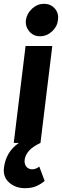

<svg xmlns="http://www.w3.org/2000/svg" viewBox="-53 -749 325 1006"><path d="M19 0 81 -508H221L159 0ZM156.4 -559Q122 -559 100.5 -584.5Q79 -610 82.6 -643.7Q88 -679 115.5 -704Q143 -729 177.2 -729Q213 -729 234.5 -704Q256 -679 250.6 -643.7Q247 -610 219.7 -584.5Q192.3 -559 156.4 -559ZM78 237Q28 237 -5.5 207Q-39 177 -32 128Q-24 70 10.5 31Q45 -8 122 -42L159 0Q118 19 98.5 41.5Q79 64 76 89Q74 110 84.5 123.5Q95 137 114 138Q133 139 153 124L181 199Q164 214 139 225.5Q114 237 78 237Z"/></svg>

Font: Inclusive Sans
Style: Italic
Weight: 400
Italic angle: -7°
Designer: Olivia King
Foundry: Olivia King
Version: Version 2.004